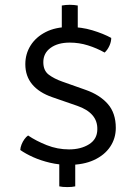

<svg xmlns="http://www.w3.org/2000/svg" viewBox="-20 -718 580 800"><path d="M266.5 -31Q226 -31 188 -40Q150 -49 118.2 -63.2Q86.5 -77.5 64.5 -93Q65 -104 69.8 -116Q74.5 -128 81.8 -138Q89 -148 97 -153.5Q130 -131 174.8 -113.2Q219.5 -95.5 267.5 -95.5Q317 -95.5 351 -116.8Q385 -138 385.5 -178.5Q386.5 -213.5 365.2 -238Q344 -262.5 302 -277L198 -313Q143 -332 114.2 -366.5Q85.5 -401 85.5 -450.5Q85.5 -493.5 107.5 -528.5Q129.5 -563.5 170.5 -584.5Q211.5 -605.5 269 -605.5Q319 -605.5 364.8 -591.8Q410.5 -578 443.5 -560Q443.5 -544 435.8 -527Q428 -510 416 -499Q383 -517.5 346.2 -529Q309.5 -540.5 270.5 -540.5Q221 -540.5 190.8 -518.5Q160.5 -496.5 160.5 -459Q160.5 -424 183 -407Q205.5 -390 239.5 -378L337 -343.5Q395.5 -323 429 -285Q462.5 -247 462.5 -185Q462.5 -141.5 439 -106.5Q415.5 -71.5 371.5 -51.2Q327.5 -31 266.5 -31ZM260.5 61.5Q239.5 61.5 227 58.5V-46H293.5V58.5Q287.5 60 278.5 60.8Q269.5 61.5 260.5 61.5ZM237.5 -585V-695Q244.5 -696.5 253.8 -697.2Q263 -698 270.5 -698Q279.5 -698 288.2 -697.2Q297 -696.5 304 -695V-585Z"/></svg>

Font: Signika SC
Style: Regular
Weight: 300
Designer: Anna Giedryś
Foundry: Anna Giedryś
Version: Version 2.000